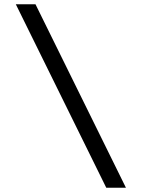

<svg xmlns="http://www.w3.org/2000/svg" viewBox="-20 -797 662 898"><path d="M477 81 54 -777H146L569 81Z"/></svg>

Font: Kakao Big Sans
Style: Regular
Weight: 400
Designer: Park Young-rak; Lee Sang-min; Kim Jung-jin; Min Bon; Park Min-gyu;
Foundry: Kakao Corporation
Version: Version 2.003